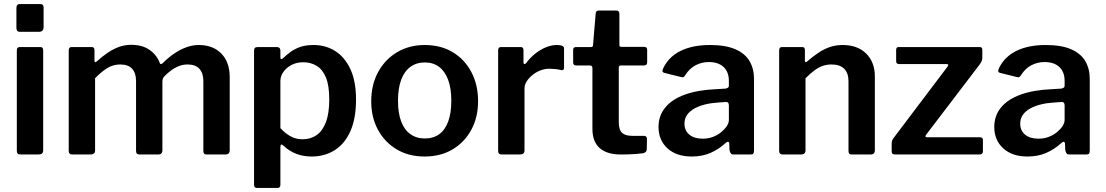

<svg xmlns="http://www.w3.org/2000/svg" viewBox="-20 -762 5456 947"><path d="M193 -22Q193 -10 187.5 -5Q182 0 169 0H82Q71 0 67 -4.5Q63 -9 63 -18V-513Q63 -530 78 -530H179Q193 -530 193 -514ZM195 -628Q195 -605 171 -605H80Q69 -605 65 -610Q61 -615 61 -625V-723Q61 -742 77 -742H180Q195 -742 195 -725Z M337 0Q319 0 319 -18V-513Q319 -530 333 -530H432Q446 -530 446 -515V-463Q446 -457 449 -455.5Q452 -454 457 -459Q485 -484 511.5 -502Q538 -520 566.5 -530.5Q595 -541 627 -541Q683 -541 719 -515Q755 -489 769 -449Q771 -445 775 -446Q779 -447 783 -451Q809 -477 838 -497Q867 -517 898 -528.5Q929 -540 960 -540Q1031 -540 1072 -497.5Q1113 -455 1113 -382V-21Q1113 0 1092 0H1000Q991 0 987 -4Q983 -8 983 -18V-362Q983 -401 963.5 -422.5Q944 -444 905 -444Q882 -444 861 -435.5Q840 -427 823 -414Q806 -401 793 -388Q786 -381 783.5 -374.5Q781 -368 781 -359V-21Q781 0 760 0H668Q660 0 655.5 -4Q651 -8 651 -18V-362Q651 -401 632 -422.5Q613 -444 573 -444Q539 -444 510.5 -427Q482 -410 449 -376V-20Q449 0 426 0H337Z M1344 -530Q1363 -530 1363 -512V-478Q1363 -471 1367 -470.5Q1371 -470 1376 -475Q1391 -489 1410.5 -504Q1430 -519 1458 -529.5Q1486 -540 1526 -540Q1586 -540 1633 -510.5Q1680 -481 1708 -421.5Q1736 -362 1736 -271Q1736 -177 1708 -114.5Q1680 -52 1630.5 -21Q1581 10 1517 10Q1476 10 1442 -3Q1408 -16 1381 -41Q1371 -50 1367 -49Q1363 -48 1363 -35V149Q1363 165 1349 165H1247Q1233 165 1233 149V-510Q1233 -521 1237 -525.5Q1241 -530 1253 -530H1344ZM1363 -130Q1386 -105 1412.5 -90Q1439 -75 1472 -75Q1512 -75 1541.5 -95.5Q1571 -116 1587.5 -159.5Q1604 -203 1604 -272Q1604 -340 1587.5 -380Q1571 -420 1541.5 -437.5Q1512 -455 1476 -455Q1443 -455 1417.5 -441.5Q1392 -428 1377.5 -407Q1363 -386 1363 -363V-130Z M2074 10Q1996 10 1937 -25Q1878 -60 1844.5 -121.5Q1811 -183 1811 -262Q1811 -345 1845.5 -407.5Q1880 -470 1939.5 -505Q1999 -540 2075 -540Q2154 -540 2213 -504.5Q2272 -469 2305 -406.5Q2338 -344 2338 -263Q2338 -183 2304.5 -121.5Q2271 -60 2212 -25Q2153 10 2074 10ZM2075 -79Q2118 -79 2147 -100.5Q2176 -122 2191 -163.5Q2206 -205 2206 -265Q2206 -326 2190.5 -368Q2175 -410 2146 -432Q2117 -454 2075 -454Q2034 -454 2004 -432Q1974 -410 1958.5 -368Q1943 -326 1943 -265Q1943 -205 1958.5 -163.5Q1974 -122 2004 -100.5Q2034 -79 2075 -79Z M2455 0Q2445 0 2441 -4.5Q2437 -9 2437 -18V-513Q2437 -530 2451 -530H2548Q2562 -530 2562 -515V-454Q2562 -448 2566 -446.5Q2570 -445 2575 -451Q2597 -480 2622.5 -499.5Q2648 -519 2674.5 -529.5Q2701 -540 2726 -540Q2762 -540 2762 -524V-428Q2762 -414 2749 -416Q2734 -420 2717.5 -421.5Q2701 -423 2687 -423Q2668 -423 2646.5 -415Q2625 -407 2607 -392.5Q2589 -378 2578 -361Q2567 -344 2567 -326V-20Q2567 0 2544 0H2455Z M3042 -439Q3032 -439 3032 -428V-161Q3032 -122 3048 -107Q3064 -92 3098 -92H3157Q3163 -92 3167 -88Q3171 -84 3171 -78L3170 -26Q3170 -10 3151 -6Q3136 -4 3116 -2.5Q3096 -1 3076.5 -0.5Q3057 0 3041 0Q2974 0 2938 -31.5Q2902 -63 2902 -127V-426Q2902 -439 2890 -439H2823Q2807 -439 2807 -454V-517Q2807 -530 2822 -530H2896Q2905 -530 2905 -540L2918 -694Q2919 -710 2932 -710H3021Q3035 -710 3035 -693V-540Q3035 -531 3044 -531H3157Q3172 -531 3172 -517V-454Q3172 -439 3155 -439Z M3557 -55Q3524 -25 3483.5 -7.5Q3443 10 3392 10Q3316 10 3272 -30.5Q3228 -71 3228 -136Q3228 -191 3261 -231.5Q3294 -272 3357 -295Q3420 -318 3509 -322L3559 -325Q3564 -326 3569.5 -329Q3575 -332 3575 -340V-363Q3575 -407 3549 -431.5Q3523 -456 3476 -456Q3442 -456 3411.5 -440.5Q3381 -425 3359 -390Q3355 -384 3351.5 -382Q3348 -380 3339 -382L3255 -403Q3250 -405 3248 -409Q3246 -413 3251 -425Q3278 -482 3337 -511Q3396 -540 3482 -540Q3559 -540 3607 -519Q3655 -498 3677 -460.5Q3699 -423 3699 -372V-20Q3699 -9 3695.5 -4.5Q3692 0 3682 0H3597Q3588 0 3583.5 -7Q3579 -14 3578 -24L3577 -54Q3574 -71 3557 -55ZM3575 -242Q3575 -260 3560 -259L3519 -256Q3486 -254 3456.5 -246.5Q3427 -239 3404.5 -226.5Q3382 -214 3369 -195.5Q3356 -177 3356 -152Q3356 -118 3380 -98Q3404 -78 3446 -78Q3474 -78 3497 -87Q3520 -96 3537 -110Q3554 -124 3564.5 -139.5Q3575 -155 3575 -171V-242Z M3841 0Q3823 0 3823 -18V-513Q3823 -530 3837 -530H3937Q3950 -530 3950 -515V-463Q3950 -457 3953 -455.5Q3956 -454 3961 -459Q3990 -484 4017 -502Q4044 -520 4073 -530Q4102 -540 4136 -540Q4210 -540 4252.5 -497.5Q4295 -455 4295 -385V-21Q4295 0 4274 0H4182Q4173 0 4169 -4Q4165 -8 4165 -18V-362Q4165 -401 4144 -422.5Q4123 -444 4081 -444Q4057 -444 4036.5 -436.5Q4016 -429 3996 -414Q3976 -399 3953 -376V-20Q3953 0 3930 0H3841Z M4396 0Q4386 0 4382 -3.5Q4378 -7 4378 -17V-53Q4378 -64 4381 -70.5Q4384 -77 4394 -90L4654 -434Q4663 -446 4647 -446H4416Q4407 -446 4403.5 -449.5Q4400 -453 4400 -462V-516Q4400 -530 4413 -530H4812Q4825 -530 4825 -517V-477Q4825 -468 4822 -461Q4819 -454 4812 -444L4549 -99Q4538 -85 4554 -85H4813Q4828 -85 4828 -72V-16Q4828 -9 4824 -4.5Q4820 0 4811 0H4396Z M5213 -55Q5180 -25 5139.5 -7.5Q5099 10 5048 10Q4972 10 4928 -30.5Q4884 -71 4884 -136Q4884 -191 4917 -231.5Q4950 -272 5013 -295Q5076 -318 5165 -322L5215 -325Q5220 -326 5225.5 -329Q5231 -332 5231 -340V-363Q5231 -407 5205 -431.5Q5179 -456 5132 -456Q5098 -456 5067.5 -440.5Q5037 -425 5015 -390Q5011 -384 5007.5 -382Q5004 -380 4995 -382L4911 -403Q4906 -405 4904 -409Q4902 -413 4907 -425Q4934 -482 4993 -511Q5052 -540 5138 -540Q5215 -540 5263 -519Q5311 -498 5333 -460.5Q5355 -423 5355 -372V-20Q5355 -9 5351.5 -4.5Q5348 0 5338 0H5253Q5244 0 5239.5 -7Q5235 -14 5234 -24L5233 -54Q5230 -71 5213 -55ZM5231 -242Q5231 -260 5216 -259L5175 -256Q5142 -254 5112.5 -246.5Q5083 -239 5060.5 -226.5Q5038 -214 5025 -195.5Q5012 -177 5012 -152Q5012 -118 5036 -98Q5060 -78 5102 -78Q5130 -78 5153 -87Q5176 -96 5193 -110Q5210 -124 5220.5 -139.5Q5231 -155 5231 -171V-242Z"/></svg>

Font: Libre Franklin Thin SemiBold
Style: Regular
Weight: 600
Version: Version 3.000